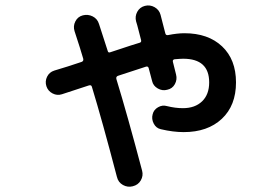

<svg xmlns="http://www.w3.org/2000/svg" viewBox="-20 -640 1040 713"><path d="M210 -290Q192.4 -284.2 175.3 -293Q158.2 -301.8 152.3 -319.8Q146.5 -337.9 154.8 -355Q163.1 -372.1 181.6 -377.9Q231.4 -392.6 283.2 -410.2Q291 -413.1 289.1 -421.9Q279.3 -456.1 256.8 -524.4Q251 -543 259.8 -560.5Q268.6 -578.1 287.6 -583Q306.6 -587.9 324.2 -579.1Q341.8 -570.3 347.7 -550.8Q366.2 -495.1 379.9 -451.2Q381.8 -442.4 390.6 -446.3Q487.3 -478.5 499 -481.4Q505.9 -483.4 503.9 -491.2Q501 -502 495.1 -525.4Q489.3 -548.8 485.4 -560.5Q480.5 -579.1 489.7 -596.2Q499 -613.3 518.1 -618.2Q537.1 -623 554.2 -613.3Q571.3 -603.5 576.2 -585Q582 -562.5 593.8 -516.6Q595.7 -507.8 604.5 -509.8Q638.7 -516.6 665 -516.6Q752.9 -516.6 804.7 -467.8Q856.4 -418.9 856.4 -334Q856.4 -248 803.7 -198.7Q751 -149.4 662.1 -149.4Q623 -149.4 577.1 -160.2Q559.6 -164.1 550.8 -181.2Q542 -198.2 546.9 -215.8Q550.8 -232.4 566.9 -241.7Q583 -251 599.6 -246.1Q630.9 -238.3 659.2 -238.3Q704.1 -238.3 730.5 -263.7Q756.8 -289.1 756.8 -334Q756.8 -421.9 660.2 -421.9Q650.4 -421.9 627.9 -419.9Q620.1 -418 622.1 -410.2Q629.9 -377.9 633.8 -363.3Q638.7 -344.7 629.4 -327.6Q620.1 -310.5 600.6 -306.6Q583 -301.8 565.9 -311.5Q548.8 -321.3 544.9 -338.9Q543 -346.7 538.6 -362.8Q534.2 -378.9 532.2 -386.7Q530.3 -394.5 522.5 -392.6Q480.5 -378.9 429.7 -362.3L418 -358.4Q410.2 -355.5 412.1 -346.7Q453.1 -212.9 507.8 -5.9Q512.7 12.7 502.9 29.8Q493.2 46.9 472.7 51.8Q454.1 56.6 436.5 46.9Q418.9 37.1 414.1 16.6Q359.4 -192.4 321.3 -317.4Q319.3 -326.2 308.6 -322.3Q300.8 -319.3 210 -290Z"/></svg>

Font: Rounded Mgen+ 2m medium
Style: Regular
Weight: 500
Designer: [Source Han Sans]
Ryoko NISHIZUKA  (kana & ideographs); Paul D. Hunt (Latin, Greek & Cyrillic); Wenlong ZHANG  (bopomofo
Version: Version 1.059.20150602